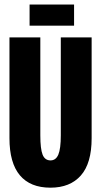

<svg xmlns="http://www.w3.org/2000/svg" viewBox="-20 -827 452 858"><path d="M22.3 -209.3V-660H160.2V-222Q160.2 -161.5 170.4 -135.8Q180.7 -110.2 205.7 -110.2Q229.7 -110.2 240.7 -136.2Q251.7 -162.3 251.7 -222V-660H389.5V-209.3Q389.5 -97.3 341.3 -42.8Q293.2 11.7 205.5 11.7Q115.2 11.7 68.8 -43.7Q22.3 -99 22.3 -209.3ZM112.2 -806.8H311V-712.2H112.2Z"/></svg>

Font: Bricolage Grotesque 96pt Condensed ExBd
Style: Regular
Weight: 800
Width: 3
Designer: Mathieu Triay
Foundry: Atelier Triay
Version: Version 1.001;Glyphs 3.2 (3207)